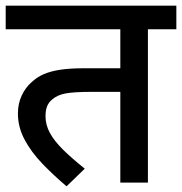

<svg xmlns="http://www.w3.org/2000/svg" viewBox="-20 -642 640 675"><path d="M500 -539V0H403V-319H299Q240 -319 210.5 -313.5Q181 -308 163 -292Q151 -282 145.5 -268Q140 -254 140 -233Q140 -203 155.5 -174.5Q171 -146 202 -115.5Q233 -85 278 -49L214 13Q168 -26 129 -66.5Q90 -107 66.5 -151Q43 -195 43 -243Q43 -278 56.5 -306.5Q70 -335 91 -353Q110 -371 134.5 -381.5Q159 -392 193 -397Q227 -402 274 -402H403V-539H0V-622H600V-539Z"/></svg>

Font: Noto Sans Devanagari Medium
Style: Regular
Weight: 500
Version: Version 2.003